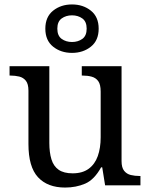

<svg xmlns="http://www.w3.org/2000/svg" viewBox="-20 -834 675 864"><path d="M273 10Q194 10 151 -36.5Q108 -83 108 -186V-426Q108 -456 96.5 -470.5Q85 -485 66.5 -489.5Q48 -494 26 -494H23V-536H202V-191Q202 -148 211.5 -117Q221 -86 244 -70Q267 -54 307 -54Q351 -54 379 -74.5Q407 -95 420 -131.5Q433 -168 433 -216V-422Q433 -454 422 -469Q411 -484 392.5 -489Q374 -494 351 -494H348V-536H527V-109Q527 -80 538.5 -65.5Q550 -51 568.5 -46.5Q587 -42 609 -42H612V0H453L440 -81H435Q404 -25 363 -7.5Q322 10 273 10ZM304 -596Q254 -596 219 -624Q184 -652 184 -705Q184 -758 219 -786Q254 -814 304 -814Q354 -814 389 -786Q424 -758 424 -705Q424 -652 389 -624Q354 -596 304 -596ZM304 -645Q331 -645 350.5 -659Q370 -673 370 -705Q370 -737 350.5 -751Q331 -765 304 -765Q277 -765 257.5 -751Q238 -737 238 -705Q238 -673 257.5 -659Q277 -645 304 -645Z"/></svg>

Font: Noto Serif Lao
Style: Regular
Weight: 400
Designer: Monotype Design Team
Foundry: Monotype Imaging Inc.
Version: Version 2.003